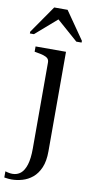

<svg xmlns="http://www.w3.org/2000/svg" viewBox="-127 -793 523 1075"><g transform="rotate(10 134.5 -256.0)"><path d="M109 48V-441Q109 -456 101 -464Q93 -472 77 -477Q61 -482 36 -486L25 -488V-518H198V48Q198 104 182 141Q166 178 140 199.5Q114 221 82.5 230Q51 239 21 239Q13 239 2.5 238Q-8 237 -20 235V200Q-17 201 -4.5 204Q8 207 21 207Q48 207 67.5 191Q87 175 98 140Q109 105 109 48ZM166 -751H90L-19 -594V-584H4L135 -698H115L245 -584H275V-594Z"/></g></svg>

Font: Roboto Serif 144pt
Style: Regular
Weight: 400
Version: Version 1.008